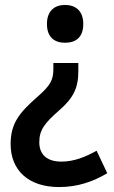

<svg xmlns="http://www.w3.org/2000/svg" viewBox="-20 -567 460 777"><path d="M317 -470C317 -523 286 -547 243 -547C201 -547 170 -523 170 -470C170 -416 201 -394 243 -394C287 -394 317 -416 317 -470ZM297 -279V-312H196V-289C196 -242 184 -221 129 -173C60 -112 23 -69 23 16C23 121 94 190 219 190C294 190 357 168 414 134L371 43C324 69 279 87 228 87C171 87 139 59 139 9C139 -41 160 -68 219 -120C277 -170 297 -211 297 -279Z"/></svg>

Font: Noto Sans Devanagari UI SemiCondensed SemiBold
Style: Regular
Weight: 600
Width: 4
Designer: Jelle Bosma - Monotype Design Team
Foundry: Monotype Imaging Inc.
Version: Version 2.004